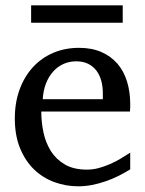

<svg xmlns="http://www.w3.org/2000/svg" viewBox="-20 -669 530 702"><path d="M456.1 -49.8Q435.1 -36.6 412.4 -25.4Q389.6 -14.2 365.5 -5.9Q341.3 2.4 316.4 7.3Q291.5 12.2 266.1 12.2Q220.7 12.2 178.7 -3.2Q136.7 -18.6 104.7 -49.3Q72.8 -80.1 53.5 -126.7Q34.2 -173.3 34.2 -235.8Q34.2 -294.4 51.8 -342Q69.3 -389.6 100.6 -423.6Q131.8 -457.5 174.8 -475.8Q217.8 -494.1 269 -494.1Q315.4 -494.1 350.6 -478.8Q385.7 -463.4 409.2 -436.3Q432.6 -409.2 444.3 -371.3Q456.1 -333.5 456.1 -289.1V-275.9Q456.1 -268.1 455.1 -261.2H130.9Q130.9 -223.1 138.9 -185.1Q147 -147 166 -116.7Q185.1 -86.4 217.3 -67.6Q249.5 -48.8 297.9 -48.8Q319.3 -48.8 340.3 -54.4Q361.3 -60.1 381.6 -68.8Q401.9 -77.6 420.4 -88.6Q439 -99.6 456.1 -110.8ZM356 -328.1Q356 -353 350.1 -374.3Q344.2 -395.5 332.3 -411.1Q320.3 -426.8 302 -435.8Q283.7 -444.8 258.8 -444.8Q233.9 -444.8 212.4 -435.3Q190.9 -425.8 174.6 -407.7Q158.2 -389.6 148.2 -364Q138.2 -338.4 136.2 -306.2H356ZM93.8 -585.9V-649.4H428.7V-585.9Z"/></svg>

Font: Charis SIL Viet
Style: Regular
Weight: 400
Foundry: SIL International
Version: Version 5.000